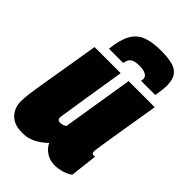

<svg xmlns="http://www.w3.org/2000/svg" viewBox="-232 -862 961 961"><g transform="rotate(45 248.0 -381.5)"><path d="M118 10Q60 10 30.5 -20.5Q1 -51 1 -98Q1 -119 5 -151Q9 -183 17.5 -234Q26 -285 39 -362Q52 -439 70 -550H255Q237 -439 222.5 -348.5Q208 -258 197 -184Q194 -160 216 -160Q233 -160 250 -171L311 -550H496Q478 -443 467 -374.5Q456 -306 449.5 -267Q443 -228 440.5 -210Q438 -192 437.5 -187Q437 -182 437 -180Q437 -163 449 -163Q450 -163 453 -163Q456 -163 460 -165L443 -19Q425 -6 399.5 2Q374 10 348 10Q312 10 286 -7.5Q260 -25 249 -50Q216 -19 185 -4.5Q154 10 118 10ZM318 -773Q363 -773 395.5 -765.5Q428 -758 445.5 -735.5Q463 -713 463 -670Q463 -638 454 -595H354Q355 -601 355.5 -604.5Q356 -608 356 -610Q356 -625 340.5 -634Q325 -643 297 -643Q267 -643 253 -636Q239 -629 234.5 -618Q230 -607 228 -595H127Q134 -664 155.5 -703Q177 -742 216.5 -757.5Q256 -773 318 -773Z"/></g></svg>

Font: Georama SemiCondensed Black
Style: Italic
Weight: 900
Width: 4
Italic angle: -9°
Designer: Jean-Baptiste Levee
Foundry: Production Type
Version: Version 1.000